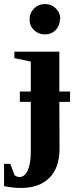

<svg xmlns="http://www.w3.org/2000/svg" viewBox="-27 -714 380 948"><path d="M266 -211 267 20Q267 113 218 163Q168 214 77 214Q34 214 -7 205V95H24L45 151Q57 160 69 160Q95 160 110 127Q125 94 125 35V-211H71V-262H125V-410L44 -427V-459H266V-262H319V-211ZM271 -618 269 -620Q269 -588 248 -566Q227 -544 195 -544Q164 -544 141 -565Q119 -586 119 -618Q119 -650 141 -672Q163 -694 195 -694Q227 -694 249 -672Q271 -650 271 -618Z"/></svg>

Font: Libra Serif Modern
Style: Bold
Weight: 700
Designer: Stefan Peev, Context Ltd
Foundry: Ascender Corporation
Version: Version 1.000